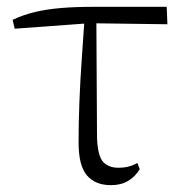

<svg xmlns="http://www.w3.org/2000/svg" viewBox="-20 -528 535 562"><path d="M23 -444 17 -470Q49 -485 83 -493Q117 -501 158 -504.5Q199 -508 252 -508H468L470 -457L242 -460ZM305 14Q259 14 234.5 -14.5Q210 -43 210 -111Q210 -170 212.5 -232.5Q215 -295 219.5 -358Q224 -421 228 -481H262L264 -125Q266 -71 282 -54Q298 -37 326 -37Q343 -37 356.5 -40.5Q370 -44 382 -51L389 -33Q376 -11 355 1.5Q334 14 305 14Z"/></svg>

Font: Noto Serif HK
Style: Regular
Weight: 200
Designer: Ryoko NISHIZUKA 西塚涼子 (kana & ideographs); Frank Grießhammer (Latin, Greek & Cyrillic); Wenlong ZHANG 张文龙 (bopomofo); San
Foundry: Adobe
Version: Version 2.001;hotconv 1.1.0;makeotfexe 2.6.0